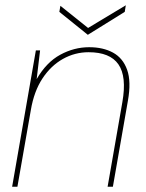

<svg xmlns="http://www.w3.org/2000/svg" viewBox="-20 -708 554 728"><path d="M26 0 116 -517H132L119 -408Q156 -472 208.5 -500.5Q261 -529 318 -529Q371 -529 408.5 -508.5Q446 -488 462 -443.5Q478 -399 465 -326L408 0H388L444 -321Q461 -418 429 -464Q397 -510 316 -510Q264 -510 218.5 -484.5Q173 -459 141 -410.5Q109 -362 97 -291L46 0ZM457 -688 453 -663 313 -576 205 -663 209 -686 314 -602Z"/></svg>

Font: DM Sans 11pt Thin
Style: Italic
Weight: 250
Italic angle: -10°
Version: Version 4.004;gftools[0.9.30]